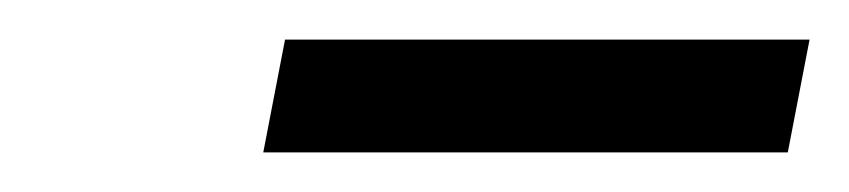

<svg xmlns="http://www.w3.org/2000/svg" viewBox="-20 -594 429 97"><path d="M113 -517 124 -574H389L378 -517Z"/></svg>

Font: EauTest Medium
Style: Italic
Weight: 500
Italic angle: -12°
Designer: Christian Thalmann (Catharsis Fonts)
Version: Version 0.001;PS 000.001;hotconv 1.0.88;makeotf.lib2.5.64775